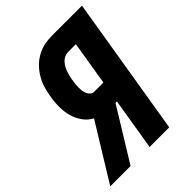

<svg xmlns="http://www.w3.org/2000/svg" viewBox="-237 -845 955 955"><g transform="rotate(-45 241.0 -367.5)"><path d="M-27 0 155 -296Q127 -311 108.5 -337Q90 -363 81.5 -394Q73 -425 73 -459Q73 -493 79 -527Q83 -553 91 -579.5Q99 -606 113 -630.5Q127 -655 147 -675.5Q167 -696 192 -710Q217 -724 243.5 -729.5Q270 -735 297 -735H509L388 0H250L295 -275H285L116 0ZM250 -389H314L352 -621H297Q285 -621 273 -615.5Q261 -610 252 -600.5Q243 -591 236.5 -579.5Q230 -568 226 -556.5Q222 -545 219 -533Q216 -521 214 -509Q212 -497 210.5 -484.5Q209 -472 209 -460Q209 -448 210.5 -436.5Q212 -425 216.5 -414.5Q221 -404 229.5 -396.5Q238 -389 250 -389Z"/></g></svg>

Font: Iosevka SS04 Heavy
Style: Italic
Weight: 900
Italic angle: -9°
Monospace: yes
Designer: Belleve Invis
Foundry: Belleve Invis
Version: Version 19.0.0; ttfautohint (v1.8.4)